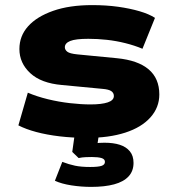

<svg xmlns="http://www.w3.org/2000/svg" viewBox="-20 -529 679 752"><path d="M321 11Q264 11 213.5 5Q163 -1 122 -12Q81 -23 52 -38L89 -166Q124 -151 167 -140.5Q210 -130 254 -125Q298 -120 334 -120Q378 -120 402 -128Q426 -136 426 -153Q426 -165 416 -172Q406 -179 381 -181L223 -196Q141 -203 98.5 -242.5Q56 -282 56 -337Q56 -388 90 -426Q124 -464 188 -486.5Q252 -509 341 -509Q396 -509 442.5 -502.5Q489 -496 526.5 -485Q564 -474 587 -459L538 -338Q507 -351 471 -360Q435 -369 398.5 -373Q362 -377 326 -377Q276 -377 255 -368.5Q234 -360 234 -344Q234 -334 243.5 -326.5Q253 -319 283 -316L438 -301Q520 -293 562 -257.5Q604 -222 604 -159Q604 -108 569 -69Q534 -30 470.5 -9.5Q407 11 321 11ZM337 203Q298 203 259.5 197Q221 191 195 179L224 105Q250 115 274 120Q298 125 333 125Q365 125 378 120.5Q391 116 391 105Q391 94 377.5 90Q364 86 340 86Q331 86 316.5 86.5Q302 87 288 90L263 66L275 -20H370L358 60L314 40Q332 35 350 32.5Q368 30 389 30Q424 30 449 38Q474 46 488.5 63.5Q503 81 503 109Q503 141 483.5 162Q464 183 427 193Q390 203 337 203Z"/></svg>

Font: Nunito Sans 10pt Expanded Black
Style: Regular
Weight: 900
Width: 7
Designer: Vernon Adams
Foundry: Vernon Adams
Version: Version 3.101;gftools[0.9.27]